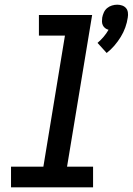

<svg xmlns="http://www.w3.org/2000/svg" viewBox="-20 -799 566 819"><path d="M435 -573 396 -616Q410 -628 422 -642Q434 -656 443 -672Q435 -674 428.5 -679Q422 -684 418.5 -691.5Q415 -699 415 -707.5Q415 -716 416 -724Q418 -735 423 -746Q428 -757 437 -764.5Q446 -772 457.5 -775.5Q469 -779 480 -779Q491 -779 501 -775.5Q511 -772 517.5 -764.5Q524 -757 525.5 -746Q527 -735 525 -724Q522 -703 514.5 -682Q507 -661 495 -641.5Q483 -622 468 -604.5Q453 -587 435 -573ZM27 0V-88H165L257 -647H146V-735H373L266 -88H377V0Z"/></svg>

Font: Iosevka Curly Slab SmBdObl
Style: Regular
Weight: 600
Italic angle: -9°
Monospace: yes
Designer: Belleve Invis
Foundry: Belleve Invis
Version: Version 11.0.0; ttfautohint (v1.8.3)